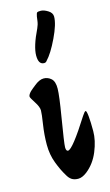

<svg xmlns="http://www.w3.org/2000/svg" viewBox="-116 -770 472 825"><g transform="rotate(-15 120.0 -357.5)"><path d="M205 -688Q205 -655 177 -596.5Q149 -538 124 -512Q120 -506 112 -506Q87 -506 87 -546Q87 -586 122 -658Q129 -673 131 -689Q133 -705 133.5 -707.5Q134 -710 134.5 -711.5Q135 -713 135.5 -715.5Q136 -718 136.5 -719.5Q137 -721 138 -722.5Q139 -724 140 -725Q143 -727 156 -727Q169 -727 187 -716Q205 -705 205 -688ZM215 -244Q226 -261 230.5 -261Q235 -261 237.5 -236Q240 -211 240 -169.5Q240 -128 220.5 -80.5Q201 -33 164 -4Q143 12 125.5 12Q108 12 96.5 4.5Q85 -3 76 -20Q61 -44 46.5 -82Q32 -120 32 -164Q32 -208 39 -253Q46 -298 46 -313.5Q46 -329 30 -353.5Q14 -378 14 -383Q14 -388 17.5 -393.5Q21 -399 26.5 -404.5Q32 -410 37.5 -414Q43 -418 50 -424Q73 -443 92 -443Q111 -443 125.5 -430Q140 -417 139.5 -385Q139 -353 124 -264Q105 -150 105 -133Q105 -116 114 -116Q134 -116 215 -244Z"/></g></svg>

Font: Devonshire
Style: Regular
Weight: 400
Designer: Astigmatic (AOETI)
Foundry: Astigmatic (AOETI)
Version: Version 1.001